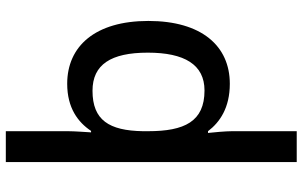

<svg xmlns="http://www.w3.org/2000/svg" viewBox="-210 -656 1040 660"><g transform="rotate(-90 310.0 -326.0)"><path d="M568 -336C568 -519 481 -615 352 -615C269 -615 220 -578 190 -533H185C186 -551 189 -589 189 -612V-826H83V174H189V-49C189 -70 185 -114 183 -131H189C220 -90 270 -56 352 -56C482 -56 568 -153 568 -336ZM459 -338C459 -212 418 -143 329 -143C222 -143 189 -212 189 -337V-355C191 -471 227 -528 328 -528C418 -528 459 -465 459 -338Z"/></g></svg>

Font: Noto Sans Malayalam UI Medium
Style: Regular
Weight: 500
Designer: Jelle Bosma - Monotype Design Team
Foundry: Monotype Imaging Inc.
Version: Version 2.104